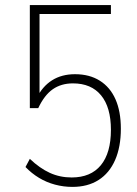

<svg xmlns="http://www.w3.org/2000/svg" viewBox="-20 -725 538 753"><path d="M264 8Q229 8 195.5 -1Q162 -10 133 -27.5Q104 -45 80 -70L97 -102Q136 -65 175.5 -47Q215 -29 261 -29Q336 -29 375.5 -77Q415 -125 415 -216Q415 -304 376.5 -351Q338 -398 266 -398Q220 -398 187 -375Q154 -352 130 -301H97V-705H415V-670H135V-339H123Q146 -386 184 -410Q222 -434 274 -434Q331 -434 371.5 -408.5Q412 -383 433 -335.5Q454 -288 454 -220Q454 -149 431.5 -97.5Q409 -46 366.5 -19Q324 8 264 8Z"/></svg>

Font: Nunito Sans 12pt ExtraLight Condensed
Style: Regular
Weight: 200
Width: 3
Version: Version 3.101;gftools[0.9.27]